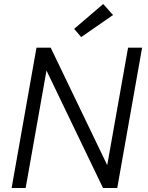

<svg xmlns="http://www.w3.org/2000/svg" viewBox="-20 -938 736 958"><path d="M38 0 162 -700H233L515 -114L619 -700H689L565 0H494L212 -586L108 0ZM385 -753 350 -794 495 -918 544 -863Z"/></svg>

Font: DM Sans 9pt Light
Style: Italic
Weight: 300
Italic angle: -10°
Version: Version 4.004;gftools[0.9.30]